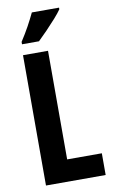

<svg xmlns="http://www.w3.org/2000/svg" viewBox="-101 -984 608 1036"><g transform="rotate(-10 203.0 -466.5)"><path d="M64 0V-714H201V-119H391V0ZM300 -924Q287 -905 263 -878Q239 -851 212 -823Q185 -795 162 -773H69V-786Q95 -826 115 -862.5Q135 -899 151 -933H300Z"/></g></svg>

Font: Noto Sans Thai ExtCond
Style: Bold
Weight: 700
Width: 2
Designer: Monotype Design Team
Foundry: Monotype Imaging Inc.
Version: Version 2.002; ttfautohint (v1.8.4.7-5d5b)